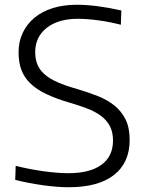

<svg xmlns="http://www.w3.org/2000/svg" viewBox="-20 -776 606 807"><path d="M269 11Q221 11 160 2.5Q99 -6 44 -20L46 -79Q101 -65 161 -56.5Q221 -48 267 -48Q358 -48 406.5 -83.5Q455 -119 455 -185Q455 -222 441 -247.5Q427 -273 402.5 -290.5Q378 -308 345 -320.5Q312 -333 274 -344Q216 -361 175 -380.5Q134 -400 108 -425Q82 -450 70 -482Q58 -514 58 -556Q58 -601 75.5 -638Q93 -675 125 -701.5Q157 -728 202 -742Q247 -756 303 -756Q383 -756 490 -732L488 -672Q441 -684 393.5 -690.5Q346 -697 307 -697Q225 -697 176.5 -659Q128 -621 128 -557Q128 -528 137 -505.5Q146 -483 166.5 -464.5Q187 -446 220.5 -431Q254 -416 304 -402Q351 -388 391.5 -372Q432 -356 461.5 -332Q491 -308 508 -273.5Q525 -239 525 -188Q525 -92 459 -40.5Q393 11 269 11Z"/></svg>

Font: Encode Sans Normal
Style: Light
Weight: 300
Designer: Pablo Impallari, Andres Torresi
Foundry: Pablo Impallari, Andres Torresi
Version: Version 1.000; ttfautohint (v1.00) -l 8 -r 50 -G 200 -x 14 -